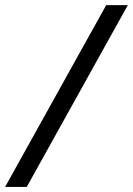

<svg xmlns="http://www.w3.org/2000/svg" viewBox="-66 -734 522 754"><path d="M39.1 0H-45.9L351.1 -713.9H436Z"/></svg>

Font: Open Sans Hebrew
Style: Italic
Weight: 400
Italic angle: -12°
Foundry: Ascender Corporation, Yanek Iontef
Version: Version 2.001;PS 002.001;hotconv 1.0.70;makeotf.lib2.5.58329